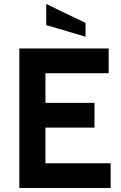

<svg xmlns="http://www.w3.org/2000/svg" viewBox="-20 -943 608 963"><path d="M409 -828V-759L212 -817V-923ZM535 0H77V-700H525V-576H208V-427H454V-303H208V-124H535Z"/></svg>

Font: Cabin
Style: Bold
Weight: 700
Designer: Pablo Impallari
Foundry: Pablo Impallari. http://www.impallari.com Igino Marini. http://www.ikern.com
Version: Version 3.001;hotconv 1.0.109;makeotfexe 2.5.65596